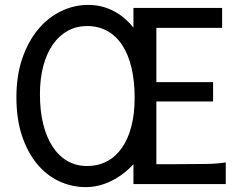

<svg xmlns="http://www.w3.org/2000/svg" viewBox="-20 -745 992 777"><path d="M524.9 -349.1Q524.9 -416.5 512.2 -470.5Q499.5 -524.4 474.9 -562Q450.2 -599.6 414.3 -619.6Q378.4 -639.6 332 -639.6Q289.6 -639.6 254.4 -620.4Q219.2 -601.1 194.1 -565.2Q168.9 -529.3 155.3 -478.3Q141.6 -427.2 141.6 -363.8Q141.6 -296.9 154.8 -243.2Q168 -189.5 192.9 -151.6Q217.8 -113.8 252.9 -93.5Q288.1 -73.2 332 -73.2Q377 -73.2 412.6 -92Q448.2 -110.8 473.1 -146.2Q498 -181.6 511.5 -232.9Q524.9 -284.2 524.9 -349.1ZM520 0V-80.6Q501 -59.6 478.5 -42.5Q456.1 -25.4 431.6 -13.2Q407.2 -1 380.9 5.6Q354.5 12.2 327.1 12.2Q270 12.2 219 -11.7Q168 -35.6 129.6 -82Q91.3 -128.4 68.8 -196Q46.4 -263.7 46.4 -351.6Q46.4 -439.5 70.3 -508.8Q94.2 -578.1 134.3 -626.2Q174.3 -674.3 227.1 -699.7Q279.8 -725.1 336.9 -725.1Q366.7 -725.1 393.1 -718.3Q419.4 -711.4 442.1 -699.2Q464.8 -687 484.4 -670.2Q503.9 -653.3 520 -632.8V-712.9H878.9V-632.3H612.8V-412.6H842.3V-334.5H612.8V-80.6H692.9Q765.6 -80.6 814.9 -81.5Q864.3 -82.5 893.6 -87.9V0Z"/></svg>

Font: Andika Eur
Style: Regular
Weight: 400
Designer: Victor Gaultney, Annie Olsen, Julie Remington, Don Collingsworth, Eric Hays, Becca Hirsbrunner
Foundry: SIL International
Version: Version 5.000